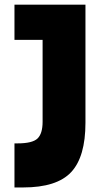

<svg xmlns="http://www.w3.org/2000/svg" viewBox="-20 -720 469 836"><path d="M43 -699.7H352.1V-185.5Q352.1 -37.1 289.8 29.5Q227.5 96.2 80.6 96.2H43V-95.7H56.2Q121.1 -95.7 143.3 -116.9Q165.5 -138.2 165.5 -189.9V-546.4H43Z"/></svg>

Font: Wadik
Style: Bold
Weight: 700
Designer: Sasha Pavljenko
Version: Version 1.001;Fontself Maker 3.5.4